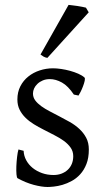

<svg xmlns="http://www.w3.org/2000/svg" viewBox="-20 -747 426 782"><path d="M341.8 -138.2Q341.8 -103.5 332 -78.9Q322.3 -54.2 306.6 -37.1Q291 -20 272 -9.8Q252.9 0.5 234.4 5.9Q215.8 11.2 199.5 12.9Q183.1 14.6 173.8 14.6Q150.4 14.6 117.4 5.9Q84.5 -2.9 51.8 -21Q48.3 -22.5 47.1 -36.9Q45.9 -51.3 46.6 -70.1Q47.4 -88.9 49.6 -107.9Q51.8 -127 55.2 -138.2L76.2 -132.8Q77.1 -112.3 86.9 -94.2Q96.7 -76.2 113 -63Q129.4 -49.8 151.1 -42Q172.9 -34.2 198.2 -34.2Q215.8 -34.2 230.5 -39.8Q245.1 -45.4 255.9 -55.4Q266.6 -65.4 272.5 -79.6Q278.3 -93.8 278.3 -110.8Q278.3 -130.4 267.8 -145.5Q257.3 -160.6 240.2 -173.1Q223.1 -185.5 201.4 -196.5Q179.7 -207.5 157.2 -219.2Q136.7 -229.5 117.7 -241.2Q98.6 -252.9 83.7 -267.6Q68.8 -282.2 59.8 -300.3Q50.8 -318.4 50.8 -341.8Q50.8 -372.1 63 -395.8Q75.2 -419.4 95.5 -435.5Q115.7 -451.7 141.8 -460.2Q168 -468.8 195.8 -468.8Q210.9 -468.8 229.2 -466.1Q247.6 -463.4 265.4 -458.5Q283.2 -453.6 298.8 -446.8Q314.5 -439.9 324.2 -431.2Q327.1 -428.2 325 -418Q322.8 -407.7 318.1 -395.5Q313.5 -383.3 308.1 -372.6Q302.7 -361.8 299.8 -357.9L280.8 -361.8Q257.3 -397 232.2 -410.9Q207 -424.8 183.1 -424.8Q167 -424.8 154.3 -419.4Q141.6 -414.1 132.6 -405.5Q123.5 -397 118.9 -386.7Q114.3 -376.5 114.3 -366.2Q114.3 -350.6 123.5 -338.1Q132.8 -325.7 147.9 -314.7Q163.1 -303.7 182.4 -293.7Q201.7 -283.7 222.2 -272.9Q243.2 -262.2 264.6 -250Q286.1 -237.8 303.2 -221.9Q320.3 -206.1 331.1 -185.8Q341.8 -165.5 341.8 -138.2ZM172.9 -511.2Q164.1 -512.7 157.2 -516.6Q150.4 -520.5 145 -524.9L259.3 -727.1Q265.1 -726.6 274.7 -725.3Q284.2 -724.1 294.7 -722.7Q305.2 -721.2 314.9 -719.2Q324.7 -717.3 330.1 -715.8L341.3 -696.8Z"/></svg>

Font: Gentium Kaktovik
Style: Regular
Weight: 400
Designer: J. Victor Gaultney and Annie Olsen
Foundry: SIL International
Version: Version 1.102; 2013; Maintenance release